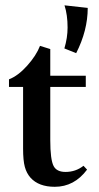

<svg xmlns="http://www.w3.org/2000/svg" viewBox="-20 -700 378 731"><path d="M225.1 -515.6Q237.3 -556.2 237.3 -595.2Q237.3 -643.6 225.6 -679.7L314 -669.9Q314 -584 270 -497.6ZM188.5 11.2Q127.4 11.2 96.2 -23.4Q81.1 -40.5 74.5 -64.7Q67.9 -88.9 67.9 -134.3V-369.1H14.2V-397.9Q49.3 -411.6 83.7 -450.2Q118.2 -488.8 132.3 -525.4L171.4 -513.2V-411.6H306.6V-369.1H171.4V-166.5Q171.4 -92.3 184.1 -67.9Q195.8 -45.4 229.5 -45.4Q268.1 -45.4 297.9 -68.8L311.5 -54.2Q262.7 11.2 188.5 11.2Z"/></svg>

Font: Elstob 18pt SemiBold
Style: Regular
Weight: 600
Designer: Peter S. Baker
Version: Version 1.015